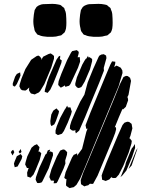

<svg xmlns="http://www.w3.org/2000/svg" viewBox="-20 -965 755 992"><path d="M383 -615 344 -531 337 -522 326 -519 318 -516 316 -521 315 -525 313 -522 302 -516 294 -512 288 -518 281 -526V-531L283 -546L297 -584L327 -655L347 -693L353 -701L377 -706L387 -697L386 -687L381 -669L392 -670L393 -659L394 -647ZM245 -616 209 -530 187 -494 180 -487 165 -480 160 -477 148 -480 140 -482 135 -489 130 -498V-504L131 -513L118 -501L111 -497L94 -499L87 -504L80 -519L82 -530L91 -559L111 -608L141 -656L169 -675L178 -678L186 -673L194 -663L193 -655L203 -672L231 -686L242 -689L251 -683L259 -676V-662ZM492 -536 448 -430 420 -361 389 -290 372 -276 369 -286 370 -293 362 -290 352 -291 341 -300 342 -316 349 -339 367 -381 394 -439 416 -476 433 -539 461 -608 489 -670 493 -677 503 -683 516 -685 528 -678 530 -665 516 -614 517 -600ZM445 -607 418 -544 405 -522 400 -515 387 -510 378 -513 369 -524V-534L377 -565L405 -631L417 -652L423 -661L426 -662L435 -677L436 -670V-668L441 -670L450 -665L456 -660V-649ZM281 -598 256 -536 240 -502 226 -485 218 -488 211 -490 212 -501 222 -534 223 -539 233 -567 272 -657 284 -674 291 -677V-669L289 -660L299 -653L297 -640ZM593 -520 422 -108 394 -42 375 -10 361 2 347 5 340 7 332 2 322 -5 321 -13 323 -35 325 -41 322 -38 312 -46 314 -54 319 -75 352 -151 361 -165 371 -169 378 -173 379 -164 378 -160 404 -196 426 -284 433 -302 428 -298 425 -303 422 -318 447 -383 528 -579 550 -631 559 -648 576 -646 575 -635 570 -618 581 -626 589 -623 604 -615 612 -601 613 -588ZM84 -591 86 -575 81 -562 67 -531 57 -518 52 -519 46 -524V-534L58 -569L67 -583ZM562 -244 484 -57 461 -15H446L447 -18L436 -8L424 -5L416 -2L399 -13L398 -19L397 -35L410 -73L440 -144L565 -444L600 -531L613 -557L618 -567L631 -573L640 -572L652 -563L657 -547L644 -475L637 -461L640 -462L642 -447L630 -413L615 -399L613 -403L594 -359L573 -307L579 -308L580 -297L575 -278ZM330 -331 310 -288 300 -274 279 -267 267 -275V-280V-291L273 -312L291 -356L315 -400L316 -401L317 -402L327 -419L330 -412V-410H333H344L348 -397L351 -389L347 -374ZM269 -340 261 -323 252 -317 245 -314 241 -324 240 -340 245 -373 255 -393 263 -399 272 -405 279 -397 285 -391 283 -380ZM645 -177 617 -108 594 -63 579 -46 568 -45 557 -47V-52L545 -38L526 -30L515 -34L507 -37V-43L505 -58L510 -73L530 -125L588 -263L613 -319L623 -331L637 -336L647 -335L660 -325L662 -313L664 -302L654 -264L648 -249L651 -250L661 -237L659 -223ZM677 -221 678 -201 663 -155 633 -84 611 -57 602 -50 606 -57 614 -77 630 -117 627 -112 631 -126 653 -180 664 -205V-199L667 -205ZM185 -138 165 -89 153 -63 138 -47 132 -49 121 -53V-59L120 -73L128 -97H119L117 -102L110 -115L112 -126L121 -157L143 -202L157 -214L171 -220L178 -211L184 -205L182 -193L178 -181L182 -183L193 -174L192 -166ZM691 -200 660 -110 644 -92 649 -104 673 -162 684 -189ZM83 -172 76 -180 87 -195 91 -180ZM308 -93 278 -28 272 -19 262 -18H257L258 -25L260 -31L249 -32H243L241 -37L235 -50L237 -59L246 -91L274 -157L287 -180L291 -187L306 -193L315 -191L327 -179L326 -166L317 -136V-135L318 -120ZM232 -96 199 -28 194 -22 181 -19 172 -20 167 -30 164 -37 166 -50 183 -98 215 -167 220 -170 227 -188 239 -192 237 -184 235 -179 241 -183 253 -177 254 -163ZM54 -179 45 -162 41 -169 36 -179 42 -187 48 -191ZM71 -105 56 -101 54 -110 52 -119 55 -129 67 -158 87 -169 95 -158 92 -144ZM398 -913Q401 -917 403.5 -922Q406 -927 409 -930Q412 -933 417.5 -936Q423 -939 427 -940Q434 -943 442.5 -943.5Q451 -944 458 -944Q473 -945 489 -945Q505 -945 519 -942Q522 -941 526 -940.5Q530 -940 533 -938Q535 -937 537 -935Q539 -933 541 -931Q543 -930 545.5 -928Q548 -926 550 -924Q551 -923 552 -920.5Q553 -918 553 -916Q559 -904 560 -893Q561 -881 561.5 -870Q562 -859 562 -847Q562 -840 561.5 -832.5Q561 -825 560 -818Q559 -814 557 -807.5Q555 -801 553 -798Q551 -796 548.5 -794Q546 -792 545 -791Q543 -789 540.5 -787Q538 -785 536 -783Q533 -782 529.5 -781Q526 -780 523 -780Q509 -775 493 -775Q477 -775 462 -775Q451 -776 440.5 -777.5Q430 -779 420 -784Q418 -784 415.5 -785Q413 -786 412 -787Q410 -788 409 -790Q408 -792 407 -794Q405 -796 402.5 -799Q400 -802 399 -805Q398 -808 397 -811.5Q396 -815 396 -818Q390 -840 391.5 -865Q393 -890 398 -913ZM159 -913Q162 -917 164.5 -922Q167 -927 170 -930Q173 -933 178.5 -936Q184 -939 188 -940Q195 -943 203.5 -943.5Q212 -944 219 -944Q234 -945 250 -945Q266 -945 280 -942Q283 -941 287 -940.5Q291 -940 294 -938Q296 -937 298 -935Q300 -933 302 -931Q304 -930 306.5 -928Q309 -926 311 -924Q312 -923 313 -920.5Q314 -918 314 -916Q320 -904 321 -893Q322 -881 322.5 -870Q323 -859 323 -847Q323 -840 322.5 -832.5Q322 -825 321 -818Q320 -814 318 -807.5Q316 -801 314 -798Q312 -796 309.5 -794Q307 -792 306 -791Q304 -789 301.5 -787Q299 -785 297 -783Q294 -782 290.5 -781Q287 -780 284 -780Q270 -775 254 -775Q238 -775 223 -775Q212 -776 201.5 -777.5Q191 -779 181 -784Q179 -784 176.5 -785Q174 -786 173 -787Q171 -788 170 -790Q169 -792 168 -794Q166 -796 163.5 -799Q161 -802 160 -805Q159 -808 158 -811.5Q157 -815 157 -818Q151 -840 152.5 -865Q154 -890 159 -913Z"/></svg>

Font: Rubik Marker Hatch
Style: Regular
Weight: 400
Designer: Hubert and Fischer, NaN
Foundry: Hubert & Fischer, NaN
Version: Version 2.200